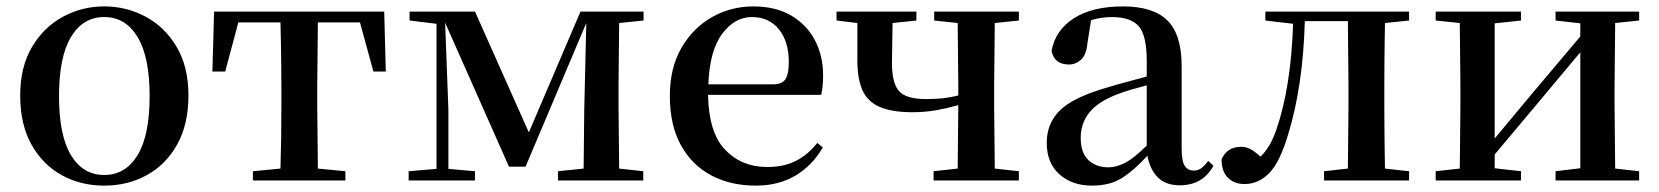

<svg xmlns="http://www.w3.org/2000/svg" viewBox="-20 -563 5175 599"><path d="M305.2 16.1Q231.4 16.1 172.1 -16.8Q112.8 -49.8 77.9 -112.5Q43 -175.3 43 -265.1Q43 -354 79.6 -416Q116.2 -478 175.8 -510.5Q235.4 -543 305.2 -543Q375 -543 434.8 -510.7Q494.6 -478.5 531.2 -416.5Q567.9 -354.5 567.9 -265.1Q567.9 -174.8 532.7 -112.1Q497.6 -49.3 438 -16.6Q378.4 16.1 305.2 16.1ZM305.2 -17.1Q371.6 -17.1 409.2 -78.9Q446.8 -140.6 446.8 -263.2Q446.8 -385.3 409.2 -447.5Q371.6 -509.8 305.2 -509.8Q238.8 -509.8 201.4 -447.5Q164.1 -385.3 164.1 -263.2Q164.1 -140.6 201.4 -78.9Q238.8 -17.1 305.2 -17.1Z M854 0H769V-28.8L855 -37.1Q856.4 -79.6 857.2 -135.3Q857.9 -190.9 857.9 -231.9V-295.9Q857.9 -323.7 857.4 -358.9Q856.9 -394 856.4 -429.4Q856 -464.8 855 -493.2H723.6L682.6 -339.8H642.6L647.9 -526.9H1178.7L1183.6 -339.8H1145L1103 -493.2H971.7L969.7 -295.9V-231.9L971.7 -37.1L1057.6 -28.8V0Z M1341.8 0H1254.9V-28.8L1341.8 -36.1V-488.8L1257.8 -499V-526.9H1461.9L1629.9 -149.9L1791 -526.9H1987.8V-499L1911.6 -491.2L1909.7 -295.9V-231.9L1911.6 -37.1L1986.8 -28.8V0H1720.7V-28.8L1800.8 -37.1L1802.7 -219.2L1809.1 -491.2L1619.6 -43H1567.9L1368.7 -492.2L1378.9 -221.2V-36.1L1461.9 -28.8V0Z M2337.9 16.1Q2259.3 16.1 2199 -15.9Q2138.7 -47.9 2104.2 -110.1Q2069.8 -172.4 2069.8 -264.2Q2069.8 -351.6 2106.2 -414.1Q2142.6 -476.6 2201.7 -509.8Q2260.7 -543 2330.1 -543Q2399.9 -543 2448.5 -514.4Q2497.1 -485.8 2522.5 -437.3Q2547.9 -388.7 2547.9 -328.1Q2547.9 -292.5 2542 -267.1H2189Q2190.9 -149.4 2242.4 -95.7Q2293.9 -42 2373 -42Q2426.3 -42 2463.9 -61.5Q2501.5 -81.1 2529.8 -117.2L2546.9 -103Q2514.6 -46.9 2461.9 -15.4Q2409.2 16.1 2337.9 16.1ZM2189.9 -299.8H2390.6Q2419.9 -299.8 2430.4 -315.9Q2440.9 -332 2440.9 -369.1Q2440.9 -433.6 2409.9 -471.7Q2378.9 -509.8 2325.7 -509.8Q2272 -509.8 2232.9 -457.3Q2193.8 -404.8 2189.9 -299.8Z M2894.5 -499V-526.9H3158.7V-499L3083.5 -491.2L3081.5 -295.9V-231.9L3083.5 -37.1L3158.7 -28.8V0H2892.6V-28.8L2967.8 -37.1L2969.7 -234.9Q2934.6 -225.1 2899.9 -219Q2865.2 -212.9 2827.6 -212.9Q2760.7 -212.9 2723.1 -230Q2685.5 -247.1 2670.2 -282.7Q2654.8 -318.4 2654.8 -375V-491.2L2589.8 -499V-526.9H2838.9V-499L2764.6 -491.2L2762.7 -367.2Q2762.7 -302.7 2785.2 -278.3Q2807.6 -253.9 2869.6 -253.9Q2896.5 -253.9 2920.4 -256.3Q2944.3 -258.8 2969.7 -265.1V-295.9L2967.8 -491.2Z M3660.6 15.1Q3617.2 15.1 3592.5 -9.3Q3567.9 -33.7 3559.6 -77.1Q3517.6 -31.2 3480.2 -7.6Q3442.9 16.1 3386.7 16.1Q3325.2 16.1 3285.4 -19Q3245.6 -54.2 3245.6 -117.2Q3245.6 -178.7 3287.6 -219.5Q3329.6 -260.3 3437.5 -291Q3464.8 -299.3 3495.8 -307.6Q3526.9 -315.9 3557.6 -324.2V-372.1Q3557.6 -453.1 3532.5 -481.4Q3507.3 -509.8 3448.7 -509.8Q3416.5 -509.8 3383.8 -500L3372.6 -428.2Q3369.1 -392.1 3352.8 -377Q3336.4 -361.8 3314.9 -361.8Q3269.5 -361.8 3260.7 -403.8Q3272 -468.3 3329.6 -505.6Q3387.2 -543 3483.9 -543Q3578.1 -543 3622.3 -499Q3666.5 -455.1 3666.5 -356V-100.1Q3666.5 -60.1 3676.3 -45.4Q3686 -30.8 3704.6 -30.8Q3716.8 -30.8 3726.6 -37.4Q3736.3 -43.9 3749.5 -61L3765.6 -45.9Q3732.4 15.1 3660.6 15.1ZM3557.6 -108.9V-296.9Q3531.2 -290 3506.8 -282.7Q3482.4 -275.4 3463.9 -268.1Q3405.8 -245.6 3378.7 -212.2Q3351.6 -178.7 3351.6 -132.8Q3351.6 -86.4 3375.5 -63.7Q3399.4 -41 3437.5 -41Q3462.4 -41 3489.5 -54.7Q3516.6 -68.4 3557.6 -108.9Z M4184.1 0H4110.8V-28.8L4185.1 -37.1L4187 -231.9V-295.9L4185.1 -497.1H4050.8Q4047.9 -394 4034.7 -305.9Q4021.5 -217.8 4000 -147.9Q3973.6 -57.1 3939.7 -22.9Q3905.8 11.2 3862.8 11.2Q3830.6 11.2 3810.8 -8.5Q3791 -28.3 3791 -65.9Q3808.1 -105 3852.1 -105Q3868.7 -105 3882.8 -96.9Q3897 -88.9 3912.1 -74.2Q3941.9 -101.1 3961.9 -158.2Q4007.8 -291.5 4014.2 -488.8L3927.7 -499V-526.9H4376V-499L4300.8 -491.2Q4300.3 -462.9 4299.8 -428Q4299.3 -393.1 4299.1 -358.4Q4298.8 -323.7 4298.8 -295.9V-231.9Q4298.8 -204.6 4299.1 -169.7Q4299.3 -134.8 4299.8 -99.9Q4300.3 -64.9 4300.8 -37.1L4376 -28.8V0Z M4833 -499V-526.9H5093.8V-499L5019 -491.2L5017.1 -295.9V-231.9L5019 -37.1L5093.8 -28.8V0H4833V-28.8L4910.2 -38.1V-399.9L4788.1 -253.9L4643.1 -81.1V-38.1L4725.1 -28.8V0H4459V-28.8L4534.2 -37.1Q4534.7 -64.9 4534.9 -99.9Q4535.2 -134.8 4535.6 -169.7Q4536.1 -204.6 4536.1 -231.9V-295.9Q4536.1 -323.7 4535.6 -358.4Q4535.2 -393.1 4534.9 -428Q4534.7 -462.9 4534.2 -491.2L4459 -499V-526.9H4725.1V-499L4643.1 -490.2V-130.9L4759.8 -271L4910.2 -449.2V-490.2Z"/></svg>

Font: Source Han Serif TW SemiBold
Style: Regular
Weight: 600
Designer: Ryoko NISHIZUKA Ë•øÂ°öÊ∂ºÂ≠ê (kana & ideographs); Frank Grie√ühammer (Latin, Greek & Cyrillic); Wenlong ZHANG Âº†ÊñáÈæô 
Foundry: Adobe
Version: Version 2.003;hotconv 1.1.1;makeotfexe 2.6.0